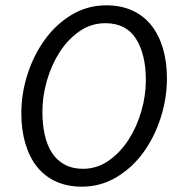

<svg xmlns="http://www.w3.org/2000/svg" viewBox="-20 -688 673 720"><path d="M287 12Q232 12 189.5 -7.5Q147 -27 118.5 -63Q90 -99 75 -150Q60 -201 60 -263Q60 -338 83.5 -410.5Q107 -483 149 -540.5Q191 -598 249.5 -633Q308 -668 379 -668Q434 -668 476.5 -648.5Q519 -629 547.5 -593Q576 -557 591 -506.5Q606 -456 606 -394Q606 -319 582.5 -246Q559 -173 517 -115.5Q475 -58 416 -23Q357 12 287 12ZM375 -601Q322 -601 278.5 -571Q235 -541 204 -493Q173 -445 156 -386Q139 -327 139 -269Q139 -221 148 -181.5Q157 -142 175.5 -114Q194 -86 223 -70.5Q252 -55 291 -55Q344 -55 387.5 -85.5Q431 -116 462 -164Q493 -212 510 -271Q527 -330 527 -387Q527 -484 490 -542.5Q453 -601 375 -601Z"/></svg>

Font: mr_Source Sans Pro
Style: Italic
Weight: 400
Italic angle: -11°
Designer: Paul D. Hunt
Foundry: Adobe Systems Incorporated
Version: Version 1.036;July 10, 2024;FontCreator 11.5.0.2430 64-bit